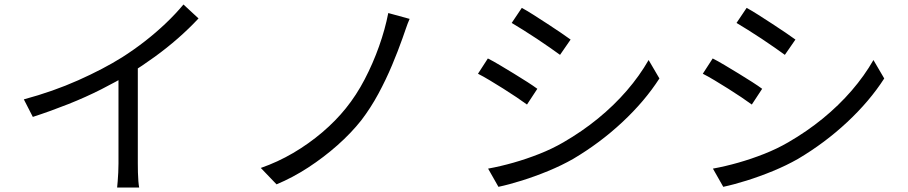

<svg xmlns="http://www.w3.org/2000/svg" viewBox="-20 -803 4040 854"><path d="M86 -361Q216 -396 328 -446Q440 -496 523 -548Q575 -581 624.5 -619.5Q674 -658 718 -700Q762 -742 796 -783L863 -721Q821 -676 772 -633Q723 -590 668.5 -550.5Q614 -511 555 -474Q500 -441 431 -406Q362 -371 284 -340Q206 -309 126 -283ZM507 -506 593 -532V-76Q593 -57 593.5 -36Q594 -15 595.5 3Q597 21 599 31H501Q502 21 503.5 3Q505 -15 506 -36Q507 -57 507 -76Z M1802 -719Q1793 -699 1785 -675Q1777 -651 1770 -632Q1751 -578 1724 -513.5Q1697 -449 1663 -386Q1629 -323 1587 -268Q1542 -211 1481 -157Q1420 -103 1351 -58Q1282 -13 1210 17L1140 -56Q1215 -82 1284 -122.5Q1353 -163 1413 -214Q1473 -265 1518 -321Q1565 -379 1602 -450Q1639 -521 1666 -597Q1693 -673 1707 -745Z M2301 -768Q2323 -756 2353 -737Q2383 -718 2415 -697Q2447 -676 2474.5 -657.5Q2502 -639 2518 -627L2471 -559Q2453 -572 2426 -591Q2399 -610 2368 -630.5Q2337 -651 2307.5 -669.5Q2278 -688 2256 -701ZM2151 -53Q2206 -63 2264 -79.5Q2322 -96 2379 -118.5Q2436 -141 2486 -170Q2569 -218 2640 -276Q2711 -334 2768 -400Q2825 -466 2865 -536L2913 -454Q2848 -353 2748.5 -260Q2649 -167 2529 -96Q2478 -67 2418.5 -42.5Q2359 -18 2301.5 0Q2244 18 2197 28ZM2150 -543Q2172 -532 2203 -513.5Q2234 -495 2266 -475.5Q2298 -456 2326 -438Q2354 -420 2370 -408L2324 -338Q2305 -352 2277.5 -370.5Q2250 -389 2219 -408.5Q2188 -428 2158 -446Q2128 -464 2106 -475Z M3301 -768Q3323 -756 3353 -737Q3383 -718 3415 -697Q3447 -676 3474.5 -657.5Q3502 -639 3518 -627L3471 -559Q3453 -572 3426 -591Q3399 -610 3368 -630.5Q3337 -651 3307.5 -669.5Q3278 -688 3256 -701ZM3151 -53Q3206 -63 3264 -79.5Q3322 -96 3379 -118.5Q3436 -141 3486 -170Q3569 -218 3640 -276Q3711 -334 3768 -400Q3825 -466 3865 -536L3913 -454Q3848 -353 3748.5 -260Q3649 -167 3529 -96Q3478 -67 3418.5 -42.5Q3359 -18 3301.5 0Q3244 18 3197 28ZM3150 -543Q3172 -532 3203 -513.5Q3234 -495 3266 -475.5Q3298 -456 3326 -438Q3354 -420 3370 -408L3324 -338Q3305 -352 3277.5 -370.5Q3250 -389 3219 -408.5Q3188 -428 3158 -446Q3128 -464 3106 -475Z"/></svg>

Font: Noto Sans SC Thin
Style: Regular
Weight: 400
Version: Version 2.004-H2;hotconv 1.0.118;makeotfexe 2.5.65603